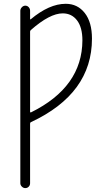

<svg xmlns="http://www.w3.org/2000/svg" viewBox="-20 -760 540 1000"><path d="M136.7 -595.7V-177.7Q136.7 -175.8 138.7 -174.8Q140.6 -173.8 141.6 -174.8Q408.2 -306.6 409.2 -549.8Q409.2 -617.2 381.3 -653.8Q353.5 -690.4 306.6 -690.4Q239.3 -690.4 140.6 -603.5Q136.7 -599.6 136.7 -595.7ZM85.9 194.3V-704.1Q85.9 -713.9 93.8 -722.2Q101.6 -730.5 111.8 -730.5Q122.1 -730.5 129.4 -722.7Q136.7 -714.8 136.7 -704.1V-661.1Q136.7 -660.2 137.7 -659.2Q138.7 -658.2 139.6 -659.2Q236.3 -740.2 322.3 -740.2Q383.8 -740.2 421.4 -692.4Q459 -644.5 459 -558.6Q459 -272.5 141.6 -124Q136.7 -122.1 136.7 -116.2V194.3Q136.7 205.1 129.4 212.4Q122.1 219.7 111.8 219.7Q101.6 219.7 93.8 211.9Q85.9 204.1 85.9 194.3Z"/></svg>

Font: Rounded-L Mgen+ 1m light
Style: Regular
Weight: 200
Designer: [Source Han Sans]
Ryoko NISHIZUKA  (kana & ideographs); Paul D. Hunt (Latin, Greek & Cyrillic); Wenlong ZHANG  (bopomofo
Version: Version 1.059.20150602